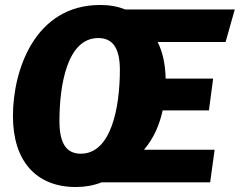

<svg xmlns="http://www.w3.org/2000/svg" viewBox="-20 -733 964 772"><path d="M887 -564 924 -695H483C454 -707 420 -713 383 -713C120 -713 32 -451 32 -266C32 -86 125 19 285 19C321 19 356 13 389 0H825L843 -131H559C600 -179 622 -234 634 -289H820L837 -417H646C645 -472 635 -522 614 -564ZM219 -246C219 -391 250 -580 375 -580C431 -580 462 -543 462 -452C462 -303 428 -115 305 -115C250 -115 219 -152 219 -246Z"/></svg>

Font: Fira Sans ExtraBold
Style: Italic
Weight: 800
Italic angle: -8°
Designer: bBox Type GmbH & Carrois Corporate GbR & Edenspiekermann AG
Foundry: bBox Type GmbH & Carrois Corporate GbR & Edenspiekermann AG
Version: Version 4.301;PS 004.301;hotconv 1.0.88;makeotf.lib2.5.64775